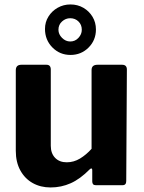

<svg xmlns="http://www.w3.org/2000/svg" viewBox="-20 -815 632 845"><path d="M273.8 -100.7Q304.8 -100.7 332.2 -117.3Q359.6 -133.9 383 -160.1V-506.7Q383 -530 409.1 -530H517.3Q538.4 -530 538.4 -508.9L535.6 -18.3Q535.6 0 519.7 0H401.1Q386 0 386 -16.6V-66.3Q386 -72 383.1 -73.4Q380.1 -74.7 375.1 -70Q332.8 -27.1 291.2 -8.6Q249.7 10 202.8 10Q158.7 10 124.2 -9.2Q89.7 -28.4 69.6 -64.8Q49.5 -101.1 49.5 -151.3V-505.7Q49.5 -530 74.2 -530H184.5Q203.5 -530 203.5 -508.9V-173.3Q203.5 -140.2 222.5 -120.4Q241.4 -100.7 273.8 -100.7ZM402.2 -685.4Q402.2 -638 369.7 -605.6Q337.2 -573.2 290.2 -573.2Q243.1 -573.2 210.5 -606.3Q178 -639.4 178 -687.6Q178 -717.9 193.3 -742.2Q208.5 -766.6 234 -781Q259.5 -795.4 290 -795.4Q321.6 -795.4 347 -780.7Q372.4 -765.9 387.3 -741Q402.2 -716.2 402.2 -685.4ZM340 -684Q340 -706.4 325.2 -720.6Q310.5 -734.8 288.9 -734.8Q268.9 -734.8 253.1 -720.6Q237.2 -706.4 237.2 -684Q237.2 -664.2 253 -648.3Q268.9 -632.4 289.1 -632.4Q310.5 -632.4 325.2 -648.3Q340 -664.2 340 -684Z"/></svg>

Font: Libre Franklin Thin
Style: Regular
Weight: 100
Designer: Pablo Impallari, Rodrigo Fuenzalida, Nhung Nguyen
Foundry: Impallari Type
Version: Version 3.000